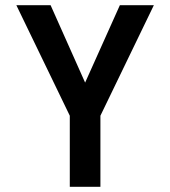

<svg xmlns="http://www.w3.org/2000/svg" viewBox="-20 -720 656 740"><path d="M249 0V-274L43 -700H175L332 -348H284L442 -700H573L367 -274V0Z"/></svg>

Font: Overpass Mono Light
Style: Regular
Weight: 300
Monospace: yes
Designer: Delve Withrington, Dave Bailey
Foundry: Delve Fonts LLC
Version: Version 4.000